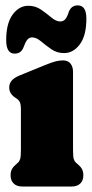

<svg xmlns="http://www.w3.org/2000/svg" viewBox="-20 -678 334 698"><path d="M245.5 -417V-133Q245.5 -108.5 248.2 -99.8Q251 -91 256.5 -86.5L261.5 -82Q272 -73.5 277.5 -64.2Q283 -55 283 -40.5Q283 -21.5 271.8 -10.8Q260.5 0 241.5 0H60Q41 0 29.8 -10.8Q18.5 -21.5 18.5 -40.5Q18.5 -55 24 -64.2Q29.5 -73.5 40 -82L45 -86.5Q50.5 -91 53.2 -99.8Q56 -108.5 56 -133V-279Q56 -298.5 52.2 -306.5Q48.5 -314.5 40 -320L35.5 -323Q13.5 -337.5 13.5 -359.5Q13.5 -374 22 -384.5Q30.5 -395 52 -404L141.5 -440.5Q167 -451 181.8 -454.8Q196.5 -458.5 208.5 -458.5Q227 -458.5 236.2 -447Q245.5 -435.5 245.5 -417ZM213 -485Q187 -485 166.5 -499.2Q146 -513.5 129 -527.8Q112 -542 97 -542Q86 -542 79 -533.2Q72 -524.5 65.5 -506Q56.5 -483 33.5 -483Q2.5 -483 2.5 -532Q2.5 -593 26 -625Q49.5 -657 83 -657Q109 -657 129.5 -642.8Q150 -628.5 167 -614.2Q184 -600 199 -600Q211 -600 218 -609Q225 -618 230.5 -636Q240 -658.5 262.5 -658.5Q294 -658.5 294 -610.5Q294 -548.5 270.2 -516.8Q246.5 -485 213 -485Z"/></svg>

Font: Fraunces 144pt SuperSoft Black
Style: Regular
Weight: 900
Version: Version 1.000;[b76b70a41]